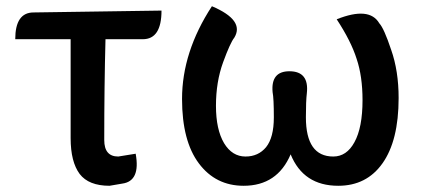

<svg xmlns="http://www.w3.org/2000/svg" viewBox="-20 -584 1355 617"><path d="M332 13Q265 13 236 -25Q207 -64 207 -140V-458H29Q29 -544 88 -544L499 -550Q499 -458 439 -458H319Q315 -306 315 -134Q315 -81 360 -81L416 -90Q432 -2 373 6Z M763 13Q673 13 619 -59Q565 -131 565 -266Q565 -417 661 -564Q767 -519 733 -463Q720 -447 697 -384Q674 -321 674 -244Q674 -168 700 -124Q726 -81 769 -81Q810 -81 835 -111Q860 -142 860 -207Q860 -268 856 -288Q850 -355 910 -355Q974 -355 966 -284Q963 -259 963 -207Q963 -81 1051 -81Q1094 -81 1119 -127Q1145 -174 1145 -262Q1145 -339 1126 -395Q1108 -452 1062 -522Q1167 -564 1199 -509Q1214 -493 1237 -424Q1261 -356 1261 -269Q1261 -132 1209 -59Q1158 13 1067 13Q955 13 914 -88Q871 13 763 13Z"/></svg>

Font: Swei Half Moon CJK SC
Style: Medium
Weight: 500
Version: Version 2.071